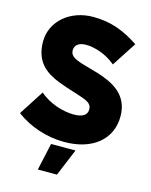

<svg xmlns="http://www.w3.org/2000/svg" viewBox="-133 -799 856 1086"><g transform="rotate(15 295.0 -256.5)"><path d="M299 12C466 12 570 -76 570 -210C570 -338 473 -385 380 -414C283 -444 212 -451 212 -501C212 -531 233 -551 278 -551C329 -551 398 -529 452 -483L545 -626C460 -683 380 -714 276 -714C143 -714 37 -627 37 -506C37 -387 106 -338 185 -307C325 -254 389 -256 389 -202C389 -170 364 -152 311 -152C250 -152 167 -176 110 -227L16 -81C93 -23 196 12 299 12ZM196 201H308L374 42H231Z"/></g></svg>

Font: Fixel Text ExtraBold
Style: Regular
Weight: 800
Width: 4
Designer: AlfaBravo + MacPaw
Foundry: Kyrylo Tkachov, Marchela Mozhyna, Serhii Makarenko, Maria Weinstein, Zakhar Kryvoshyya
Version: Version 1.211